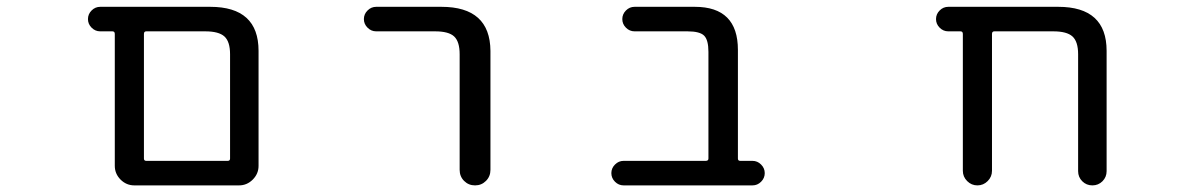

<svg xmlns="http://www.w3.org/2000/svg" viewBox="-20 -567 3540 566"><path d="M397.5 -20.5H376Q352.5 -20.5 335.4 -37.6Q318.4 -54.7 318.4 -78.1V-466.8Q318.4 -474.6 311.5 -474.6H275.4Q260.7 -474.6 250 -485.4Q239.3 -496.1 239.3 -510.7Q239.3 -525.4 250 -536.1Q260.7 -546.9 275.4 -546.9H599.6Q742.2 -546.9 742.2 -417V-78.1Q742.2 -54.7 725.1 -37.6Q708 -20.5 684.6 -20.5ZM658.2 -407.2Q658.2 -444.3 641.6 -459.5Q625 -474.6 585 -474.6H411.1Q404.3 -474.6 404.3 -466.8V-99.6Q404.3 -92.8 411.1 -92.8H651.4Q658.2 -92.8 658.2 -99.6Z M1088.9 -474.6Q1074.2 -474.6 1063.5 -485.4Q1052.7 -496.1 1052.7 -510.7Q1052.7 -525.4 1063.5 -536.1Q1074.2 -546.9 1088.9 -546.9H1281.2Q1424.8 -546.9 1425.8 -417V-66.4Q1425.8 -46.9 1412.6 -33.7Q1399.4 -20.5 1380.4 -20.5Q1361.3 -20.5 1348.1 -33.7Q1335 -46.9 1335 -66.4V-407.2Q1335 -444.3 1318.8 -459.5Q1302.7 -474.6 1262.7 -474.6Z M2068.4 -414.1Q2068.4 -449.2 2055.7 -461.9Q2043 -474.6 2006.8 -474.6H1850.6Q1835.9 -474.6 1825.2 -485.4Q1814.5 -496.1 1814.5 -510.7Q1814.5 -525.4 1825.2 -536.1Q1835.9 -546.9 1850.6 -546.9H2028.3Q2155.3 -546.9 2155.3 -419.9V-99.6Q2155.3 -92.8 2162.1 -92.8H2198.2Q2212.9 -92.8 2223.6 -82Q2234.4 -71.3 2234.4 -56.6Q2234.4 -42 2223.6 -31.2Q2212.9 -20.5 2198.2 -20.5H1818.4Q1803.7 -20.5 1793 -31.2Q1782.2 -42 1782.2 -56.6Q1782.2 -71.3 1793 -82Q1803.7 -92.8 1818.4 -92.8H2060.5Q2068.4 -92.8 2068.4 -99.6Z M3158.2 -407.2Q3158.2 -444.3 3141.6 -459.5Q3125 -474.6 3085 -474.6H2911.1Q2904.3 -474.6 2904.3 -466.8V-63.5Q2904.3 -45.9 2891.6 -33.2Q2878.9 -20.5 2861.3 -20.5Q2843.8 -20.5 2831.1 -33.2Q2818.4 -45.9 2818.4 -63.5V-466.8Q2818.4 -474.6 2811.5 -474.6H2775.4Q2760.7 -474.6 2750 -485.4Q2739.3 -496.1 2739.3 -510.7Q2739.3 -525.4 2750 -536.1Q2760.7 -546.9 2775.4 -546.9H3099.6Q3242.2 -546.9 3242.2 -417V-62.5Q3242.2 -44.9 3230 -32.7Q3217.8 -20.5 3200.2 -20.5Q3182.6 -20.5 3170.4 -32.7Q3158.2 -44.9 3158.2 -62.5Z"/></svg>

Font: Rounded Mgen+ 1m regular
Style: Regular
Weight: 400
Designer: [Source Han Sans]
Ryoko NISHIZUKA  (kana & ideographs); Paul D. Hunt (Latin, Greek & Cyrillic); Wenlong ZHANG  (bopomofo
Version: Version 1.059.20150602